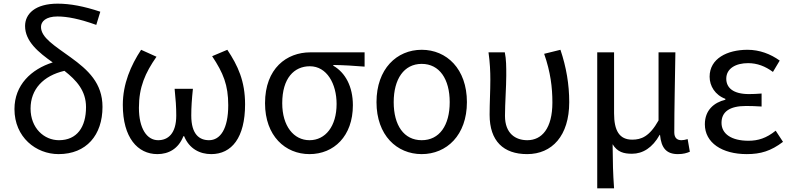

<svg xmlns="http://www.w3.org/2000/svg" viewBox="-20 -829 4320 1049"><path d="M300 13C452 13 540 -91 540 -245C540 -375 461 -447 367 -515C279 -579 204 -623 204 -682C204 -712 231 -739 294 -739C347 -739 414 -726 506 -693L528 -765C438 -795 363 -809 295 -809C172 -809 117 -753 117 -687C117 -603 190 -543 268 -488C151 -451 59 -365 59 -233C59 -79 177 13 300 13ZM332 -442C397 -391 450 -334 450 -244C450 -135 401 -63 302 -63C221 -63 147 -129 147 -236C147 -341 216 -415 332 -442Z M840 13C901 13 955 -16 982 -85H986C1014 -16 1072 13 1134 13C1246 13 1319 -77 1319 -259C1319 -386 1280 -470 1222 -557L1139 -522C1200 -430 1227 -365 1227 -254C1227 -124 1183 -63 1122 -63C1070 -63 1025 -94 1025 -198C1025 -244 1028 -286 1034 -344H934C940 -286 943 -244 943 -198C943 -98 897 -63 844 -63C783 -63 739 -126 739 -240C739 -353 773 -430 835 -519L751 -557C695 -472 651 -371 651 -256C651 -77 732 13 840 13Z M1671 13C1804 13 1908 -85 1908 -254C1908 -356 1867 -432 1801 -470V-474C1861 -473 1911 -470 1972 -465V-543H1675C1547 -543 1428 -456 1428 -265C1428 -86 1539 13 1671 13ZM1671 -63C1585 -63 1522 -140 1522 -265C1522 -402 1587 -467 1673 -467C1766 -467 1819 -371 1819 -261C1819 -139 1758 -63 1671 -63Z M2284 13C2420 13 2531 -90 2531 -271C2531 -453 2420 -557 2284 -557C2148 -557 2037 -453 2037 -271C2037 -90 2148 13 2284 13ZM2284 -63C2187 -63 2131 -144 2131 -271C2131 -397 2187 -480 2284 -480C2381 -480 2437 -397 2437 -271C2437 -144 2381 -63 2284 -63Z M2860 13C2996 13 3090 -87 3090 -271C3090 -368 3074 -462 3042 -557L2953 -535C2988 -435 2998 -351 2998 -269C2998 -127 2940 -63 2861 -63C2797 -63 2739 -99 2739 -196C2739 -263 2746 -356 2746 -416C2746 -464 2746 -505 2738 -543H2649C2657 -486 2659 -438 2659 -394C2659 -330 2655 -266 2655 -202C2655 -58 2731 13 2860 13Z M3243 200H3335C3329 114 3328 66 3327 -41C3353 2 3388 11 3433 11C3492 11 3545 -22 3584 -92H3586C3593 -19 3622 13 3684 13C3714 13 3732 7 3749 0L3737 -69C3723 -65 3713 -63 3703 -63C3680 -63 3664 -75 3664 -106C3664 -237 3668 -396 3670 -543H3578V-171C3528 -82 3483 -66 3434 -66C3364 -66 3335 -115 3335 -210V-543H3243Z M4060 13C4136 13 4192 -4 4258 -54L4218 -115C4167 -74 4122 -60 4069 -60C3977 -60 3922 -97 3922 -158C3922 -218 3966 -250 4056 -250C4083 -250 4109 -249 4141 -247V-318C4114 -316 4094 -315 4072 -315C3985 -315 3948 -350 3948 -399C3948 -455 4000 -484 4067 -484C4117 -484 4161 -467 4203 -436L4240 -498C4190 -534 4130 -557 4064 -557C3953 -557 3857 -509 3857 -410C3857 -359 3887 -310 3943 -289V-284C3881 -269 3831 -227 3831 -150C3831 -49 3925 13 4060 13Z"/></svg>

Font: Noto Sans Mono CJK HK
Style: Regular
Weight: 400
Designer: Ryoko NISHIZUKA 西塚涼子 (kana, bopomofo & ideographs); Paul D. Hunt (Latin, Greek & Cyrillic); Sandoll Communications 산돌커뮤니
Foundry: Adobe
Version: Version 2.004;hotconv 1.0.118;makeotfexe 2.5.65603